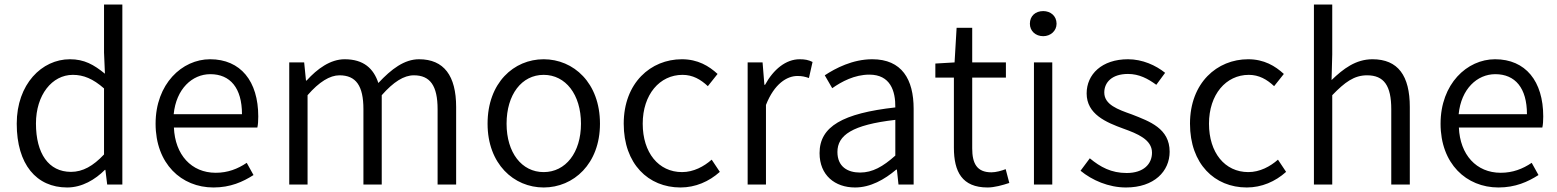

<svg xmlns="http://www.w3.org/2000/svg" viewBox="-20 -816 6886 849"><path d="M277 13C343 13 401 -22 444 -65H446L454 0H521V-796H440V-584L444 -490C395 -530 353 -554 289 -554C165 -554 54 -444 54 -269C54 -89 141 13 277 13ZM294 -56C195 -56 139 -137 139 -270C139 -396 210 -485 302 -485C349 -485 391 -468 440 -425V-133C392 -82 346 -56 294 -56Z M924 13C999 13 1054 -12 1101 -42L1071 -96C1031 -69 987 -52 934 -52C826 -52 754 -132 749 -252H1118C1121 -265 1122 -283 1122 -301C1122 -457 1044 -554 909 -554C785 -554 668 -445 668 -269C668 -92 782 13 924 13ZM748 -311C759 -423 830 -488 910 -488C998 -488 1050 -427 1050 -311Z M1259 0H1340V-395C1391 -454 1439 -483 1481 -483C1554 -483 1587 -437 1587 -333V0H1668V-395C1720 -454 1766 -483 1810 -483C1882 -483 1915 -437 1915 -333V0H1997V-343C1997 -481 1943 -554 1833 -554C1768 -554 1711 -511 1653 -449C1632 -513 1588 -554 1504 -554C1441 -554 1383 -512 1336 -460H1333L1325 -540H1259Z M2384 13C2516 13 2633 -91 2633 -269C2633 -450 2516 -554 2384 -554C2252 -554 2136 -450 2136 -269C2136 -91 2252 13 2384 13ZM2384 -55C2287 -55 2220 -141 2220 -269C2220 -398 2287 -485 2384 -485C2481 -485 2549 -398 2549 -269C2549 -141 2481 -55 2384 -55Z M2989 13C3055 13 3115 -13 3163 -56L3127 -110C3093 -80 3047 -55 2996 -55C2892 -55 2822 -141 2822 -269C2822 -398 2897 -485 2998 -485C3043 -485 3078 -465 3110 -435L3153 -489C3115 -524 3066 -554 2995 -554C2858 -554 2738 -450 2738 -269C2738 -91 2847 13 2989 13Z M3286 0H3367V-352C3404 -446 3460 -480 3506 -480C3527 -480 3539 -477 3557 -471L3573 -542C3555 -551 3539 -554 3516 -554C3455 -554 3400 -509 3363 -441H3360L3352 -540H3286Z M3761 13C3829 13 3891 -22 3943 -66H3946L3953 0H4020V-335C4020 -465 3968 -554 3837 -554C3750 -554 3674 -514 3627 -483L3660 -426C3701 -455 3759 -486 3824 -486C3917 -486 3940 -414 3939 -341C3707 -315 3604 -257 3604 -139C3604 -41 3672 13 3761 13ZM3783 -53C3728 -53 3683 -79 3683 -144C3683 -218 3748 -264 3939 -286V-128C3884 -79 3838 -53 3783 -53Z M4347 13C4377 13 4413 3 4443 -7L4427 -68C4409 -61 4384 -54 4364 -54C4299 -54 4279 -94 4279 -160V-473H4428V-540H4279V-693H4210L4201 -540L4116 -535V-473H4198V-163C4198 -57 4234 13 4347 13Z M4552 0H4633V-540H4552ZM4593 -656C4625 -656 4652 -679 4652 -711C4652 -746 4625 -767 4593 -767C4559 -767 4534 -746 4534 -711C4534 -679 4559 -656 4593 -656Z M4959 13C5084 13 5152 -59 5152 -145C5152 -248 5064 -279 4985 -310C4923 -332 4863 -353 4863 -407C4863 -451 4896 -489 4968 -489C5017 -489 5056 -468 5093 -441L5132 -494C5091 -527 5032 -554 4968 -554C4852 -554 4785 -487 4785 -403C4785 -311 4871 -275 4948 -247C5009 -225 5074 -199 5074 -141C5074 -91 5037 -51 4962 -51C4894 -51 4846 -77 4799 -116L4758 -61C4809 -19 4882 13 4959 13Z M5493 13C5559 13 5619 -13 5667 -56L5631 -110C5597 -80 5551 -55 5500 -55C5396 -55 5326 -141 5326 -269C5326 -398 5401 -485 5502 -485C5547 -485 5582 -465 5614 -435L5657 -489C5619 -524 5570 -554 5499 -554C5362 -554 5242 -450 5242 -269C5242 -91 5351 13 5493 13Z M5790 0H5871V-395C5927 -453 5968 -483 6025 -483C6100 -483 6132 -437 6132 -333V0H6214V-343C6214 -481 6162 -554 6049 -554C5975 -554 5920 -512 5868 -462L5871 -575V-796H5790Z M6606 13C6681 13 6736 -12 6783 -42L6753 -96C6713 -69 6669 -52 6616 -52C6508 -52 6436 -132 6431 -252H6800C6803 -265 6804 -283 6804 -301C6804 -457 6726 -554 6591 -554C6467 -554 6350 -445 6350 -269C6350 -92 6464 13 6606 13ZM6430 -311C6441 -423 6512 -488 6592 -488C6680 -488 6732 -427 6732 -311Z"/></svg>

Font: Noto Sans CJK JP DemiLight
Style: Regular
Weight: 350
Designer: Ryoko NISHIZUKA (kana & ideographs); Paul D. Hunt (Latin, Greek & Cyrillic); Wenlong ZHANG (bopomofo); Sandoll Communica
Foundry: Adobe Systems Incorporated
Version: Version 1.004;PS 1.004;hotconv 1.0.82;makeotf.lib2.5.63406